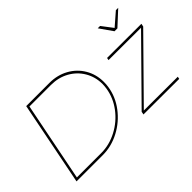

<svg xmlns="http://www.w3.org/2000/svg" viewBox="-95 -1122 1511 1511"><g transform="rotate(-45 661.0 -366.5)"><path d="M783 -401Q783 -372 779 -348Q765 -254 704.5 -174Q644 -94 555 -47Q466 0 369 0H77L216 -699H474Q562 -699 632.5 -660Q703 -621 743 -553Q783 -485 783 -401ZM764 -397Q764 -476 726 -540.5Q688 -605 621.5 -642Q555 -679 471 -679H232L101 -20H372Q463 -20 547.5 -64.5Q632 -109 689 -184.5Q746 -260 760 -350Q764 -382 764 -397ZM1315 -516 1310 -491 846 -20 1223 -19 1219 1 822 0 827 -25 1291 -496 930 -497 934 -517ZM1249 -734H1275L1156 -624H1124L1047 -734H1073L1143 -642Z"/></g></svg>

Font: Gontserrat Thin
Style: Italic
Weight: 250
Italic angle: -11.3°
Designer: Julieta Ulanovsky
Foundry: Julieta Ulanovsky
Version: Version 6.001